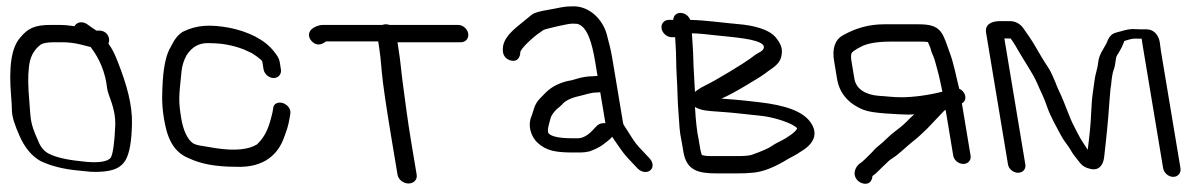

<svg xmlns="http://www.w3.org/2000/svg" viewBox="-20 -544 3816 609"><path d="M319.8 -263.8C322.2 -241.5 347.5 -202 345.5 -146.4C343.5 -91.5 338 -56.8 331.9 -44.8C323.6 -31.6 292.6 -25 235.7 -32.7L235 -32.8L234.4 -32.9C189.8 -37.3 155.2 -45.7 133.4 -57.3C119.4 -64.9 108.2 -77.9 100.3 -99.1L100.1 -99.5L99.9 -99.9C73.9 -157.4 78 -167 73.1 -221.5C69 -267.8 68.4 -302.3 71.3 -326.3C73.8 -361.2 86.1 -385.8 110.2 -403.2C116.3 -406.9 129.5 -410 150.9 -410H177C196.5 -410 216.1 -407.7 235 -403C245.6 -400 259.6 -397.3 267.5 -394.8C296.2 -357.6 314.3 -313.7 319.8 -263.8ZM43.9 -424.4C15.5 -392.4 7.5 -329.8 15.3 -238.7C16.7 -222.5 17.6 -206.7 17.9 -191.5C18.4 -173 26.9 -147.2 42.2 -112.5C58.1 -76.7 79.8 -49.6 108 -33.5L108.6 -33.1L109.2 -32.9C142 -17.6 179.8 -7.6 228.3 -3.1L269.5 1L270 1C332.4 3 361 -8.8 377.8 -35.1C391.4 -58.8 397.4 -96.9 398.6 -151.3C400 -210.5 382.8 -273.4 354.4 -345.9C341.8 -378.3 335.3 -389.4 324 -405.7C325.4 -408.6 326.8 -415.6 325.9 -421C324.8 -427.7 321.6 -435.2 314.7 -440.5C308.3 -445.4 300.8 -447 294.1 -447H285.6C282.7 -448.9 276.6 -452.9 269.1 -458.2L256.4 -467.3C241.9 -477 224 -475.1 216.2 -460.9C198.2 -463.4 182.7 -465 172.2 -465L141.8 -465C89.5 -465 68 -454 43.9 -424.4Z M871 -324 866.9 -349C865.2 -358.9 858.6 -369.1 848.7 -381C819.5 -418.7 766.9 -444.1 707.2 -456C648.4 -466.6 604.3 -465.7 558.8 -442.7C533.7 -427.1 522.5 -394.5 521.5 -395.1C507.6 -372.4 499.7 -336.9 496.3 -288.1C494.6 -253.6 491.5 -218.9 500 -168C509.5 -111 526.6 -63 578.9 -42.1C616.6 -24.2 663.9 -15.1 726.9 -15C821.5 -10.5 863.7 -58.6 881.2 -108.5C889.2 -130.9 893.8 -140.8 898.9 -171.2L900.9 -183C903.8 -200.7 888.7 -213.7 876.5 -217.3C864.7 -220.8 847.1 -217.7 846.2 -199.1L844.4 -188.1C834.5 -145.8 824.9 -114.4 795.5 -86.2C769.7 -70 727.7 -64.5 664.8 -73.9C655.1 -75.7 640.6 -78 623 -80.9C607.8 -82.9 597.8 -86.1 592.3 -89.4C573.4 -102.8 561 -132.2 555 -168C545.2 -226.8 547.7 -237.9 556 -319.7C557.9 -336.4 563 -352.4 571.2 -367.8C589.9 -398 615.4 -409.1 645.5 -407.1L646.2 -407H646.8C683.1 -407 718.3 -400.6 752.4 -387.6C758.2 -384.9 764.9 -381.9 772.5 -378.4C781.3 -375.5 811.1 -353.9 811.9 -349L816 -324C818.5 -309 833.1 -296.5 848.1 -296.5C863.2 -296.5 873.5 -309 871 -324Z M1301.7 10.5 1283.4 -99C1272.7 -163.2 1265.1 -224.7 1257.4 -281.8C1251.9 -322.3 1250.5 -349.4 1244.2 -387.3C1242.8 -396.2 1241.8 -402.5 1240.8 -410H1442.2C1457.3 -410 1467.6 -422.5 1465.1 -437.5C1462.6 -452.5 1448.1 -465 1433.1 -465H1215.6C1211.4 -466.2 1207.8 -467 1203.9 -467C1199.9 -467 1196.4 -466.4 1192.6 -465H1004.1C991.2 -465 955.6 -455 960.5 -428.3C961.4 -423.5 964 -418.7 967.6 -414.6C989.3 -390 1012.4 -411.8 1014 -412.7H1179.7C1180.4 -407.6 1181.7 -398.3 1183.1 -389.9C1185.4 -376.3 1188.1 -351.5 1191 -316C1194.1 -279.6 1204.6 -207.8 1222.6 -99.7L1241 10.5C1243.5 25.5 1259.3 38 1275.9 38C1292.5 38 1304.2 25.5 1301.7 10.5Z M1874.7 -146.3 1874.5 -146.1 1866 -137.5 1865.7 -137.2C1846.1 -114.2 1828 -105.5 1813.2 -105.5H1792.2C1750.5 -105.5 1729.1 -112.4 1722 -119.2L1721.6 -119.5L1721.3 -119.8C1713.8 -126.2 1720 -145.8 1726.4 -169.1C1728.6 -177.2 1734.5 -186.3 1745.7 -197.6C1750.8 -201.5 1757.8 -207.4 1762.6 -212.2L1763 -212.6L1763.3 -213C1772 -223.7 1789.4 -233.1 1817.7 -239.4C1835.2 -243.2 1854 -250.5 1870.7 -250.5H1871.3L1883.9 -251.4L1900.3 -153.3C1891.2 -154.3 1881.3 -152.1 1874.7 -146.3ZM1924 -106.7C1956.6 -59.7 1951.9 -62.4 2001.1 -11C2014.2 3.3 2032.6 5 2042.8 -3.9C2052.9 -12.2 2052.7 -28.7 2039.9 -42.2C2024.5 -58.4 2020.9 -62.7 2006.9 -77.3C1993.1 -91.7 1981.6 -111.8 1968.9 -131.5L1958.8 -147.3C1957.5 -149.3 1956.8 -151.2 1956.4 -153.3L1923.8 -348.9C1917 -389.9 1913.3 -401.4 1904.9 -433.7C1892.8 -480.6 1851.7 -524 1798.9 -524C1765.2 -524 1758.8 -519.5 1720.2 -513.1C1693.6 -508.7 1675.3 -504.2 1665.8 -496.7C1651.1 -484.9 1635.7 -471.9 1620.5 -459.6C1592.6 -436.2 1575.9 -414.9 1575.1 -391.4C1574.2 -382 1575.1 -370.3 1583.9 -361.2C1588.8 -356.2 1594.9 -353.3 1600.8 -351.9C1620.9 -347 1630.5 -362.3 1630.4 -379.3C1632.6 -387 1649.6 -407.6 1683.7 -434.8C1692.7 -441 1698.6 -445.1 1703.9 -448.9C1711.5 -452.7 1781.4 -469 1794 -469C1803.6 -469 1810.8 -468.6 1812.1 -468.1L1812.7 -467.9C1843.8 -458.3 1858.2 -406.1 1868 -347.1L1875.3 -303.1C1875.3 -303.1 1873.1 -303 1872.3 -303L1859.1 -302.1C1843.3 -302 1824.7 -299 1808.4 -293.8L1792.9 -289.4C1761.6 -284.5 1732.4 -271.4 1711.8 -251.2C1708.1 -247.1 1702 -240.9 1693.8 -232.8C1684.2 -223.4 1677.3 -211.8 1673.3 -198.4C1669.8 -186.5 1667 -178.3 1665.5 -174.7C1654 -148.4 1662 -112.1 1686 -90.4C1713.5 -65.4 1743.7 -60.3 1798.5 -60.3H1821.3C1830.2 -60.3 1839.3 -61.4 1848.5 -63.6L1849.3 -63.7L1850 -64C1885 -76 1899.2 -90 1917.2 -105L1917.7 -105.5L1921.5 -110.4C1922.3 -109.1 1923.1 -107.9 1924 -106.7Z M2255.4 -190.1C2314.1 -186.2 2338.4 -182.1 2391 -177C2428.5 -173.5 2475.4 -158.9 2497.2 -145.8C2511.6 -137.1 2508.2 -136.4 2506.9 -133.8C2504.7 -129.5 2496.7 -122.2 2486.8 -115.2L2470.8 -104.8C2458.5 -96.9 2441.1 -90.6 2425.5 -79.3C2418 -73.9 2397.3 -64.5 2365.3 -53.2C2358.7 -50.8 2345 -49 2325.1 -49H2228.8C2222.1 -49 2214.9 -49.9 2206.2 -52.1C2204.2 -58.4 2202.3 -64.5 2201.1 -71.5L2196.4 -99.8L2196.3 -100.2C2190.8 -125.1 2186.8 -160.2 2184.4 -204.8C2203.7 -192.6 2230.8 -191.9 2255.4 -190.1ZM2179 -359.6C2178.7 -384.2 2175.9 -413.4 2174.6 -438.4C2197.9 -437.8 2221.8 -435.2 2253.8 -431.6C2308 -425.6 2384.1 -420.9 2400.5 -401.3C2405.9 -394.4 2402.2 -385.2 2391.2 -379.3C2380.9 -373.9 2369.9 -366.5 2357.9 -357C2344.3 -346.4 2247.6 -286.9 2215.9 -272.4C2202.7 -265.8 2192.2 -259.2 2184.3 -252.4C2183 -283.8 2179.2 -335.1 2179 -359.6ZM2115.4 -481H2101.4C2086.4 -481 2076 -468.5 2078.5 -453.5C2081 -438.5 2095.5 -426 2110.6 -426H2121.4C2121.7 -419.7 2122.2 -412.1 2122.8 -403.9C2125.4 -368.6 2124 -340.8 2126.6 -300C2129.6 -253.4 2128.5 -227.4 2132.4 -182.2C2135.5 -144.9 2134.4 -130.3 2142.4 -93.4L2147.5 -63C2157.6 -2.2 2195.5 6 2254.5 6H2315.9C2336.8 6 2352.3 5.4 2366.4 3.9C2395.2 2.1 2429.2 -10.4 2467.8 -32.7C2487.8 -45.7 2498.6 -48 2523.2 -65.2C2561.9 -88.7 2576.5 -120.8 2550.4 -156.8C2525.2 -191.6 2470.6 -210.3 2386.6 -220C2369.1 -221.9 2353.5 -223.6 2339.8 -225.2C2319 -227.6 2295.1 -229.1 2268.3 -231.2C2289.1 -240.2 2316.9 -255.2 2351.7 -276.2L2381.5 -294.3C2391.2 -300.1 2400.3 -306.2 2408.8 -312.4C2424.5 -325.6 2450.9 -336.9 2457.7 -362.7C2464.9 -390.1 2455.5 -406.5 2441 -424.7C2418.9 -452.3 2365.9 -463.9 2322.7 -467.4C2266.1 -472.3 2222.6 -479.6 2169.5 -480.9C2164.5 -493.4 2152.5 -503 2138.7 -503C2126 -503 2116.3 -495.5 2115.4 -481Z M3058.6 -50.1 3031 -216.1C3044 -222.9 3045.2 -239.2 3036.5 -251.1C3033.1 -255.9 3030.2 -258.7 3022.5 -262.6C3012.9 -299.9 3005.6 -343 2991.6 -379.1C2985.1 -395.9 2982.1 -409 2972.3 -429.6C2956.4 -463.2 2928.6 -467 2890.5 -467H2785.4C2736.9 -467 2694.4 -455.1 2653.6 -432C2627.6 -417.5 2619.3 -388.7 2625.5 -351.5L2635.2 -293.1C2642.7 -248 2672 -214.3 2719.1 -195.7C2733.6 -190 2755 -186.7 2787.8 -184.2C2823.5 -181.8 2847.8 -180.5 2861.9 -180.5C2867.4 -180.5 2872.5 -180.8 2879.9 -181.4L2867.6 -170.2L2867.3 -169.9C2853.6 -155.2 2838.4 -141.7 2821.9 -129.5C2795.2 -109.8 2786.1 -95.9 2767.6 -82.2C2755 -72.9 2749.2 -63.6 2741 -56.1C2732.3 -47.9 2718.7 -33 2710 -27.3C2698.1 -21.1 2680.9 3.9 2697.5 25.2C2702.4 31.8 2709.8 36.2 2717.8 38.1C2735.7 42.4 2746.3 30.7 2747.3 14.4C2760.7 5.6 2774.7 -11 2782.8 -18.1C2793.4 -27.3 2798.7 -34.8 2810.2 -41.8C2831.4 -54.6 2856.5 -80.8 2874.5 -94.6C2895.6 -110.9 2906 -122.2 2920.8 -135.9L2965.4 -182.9C2969 -187 2972.1 -190.3 2975.2 -193.2C2975.7 -193.4 2976.9 -194 2979.5 -195.1L3003.6 -50.1C3006 -35.9 3020.5 -24 3035.5 -24C3050.5 -24 3061 -35.9 3058.6 -50.1ZM2766.9 -240.1C2724.5 -243.4 2695.3 -262.4 2690.1 -293.9L2680.6 -350.8C2678.5 -363.4 2679.4 -371.7 2681.4 -376C2682.6 -378.5 2693 -387.4 2714.4 -397.6C2734.1 -407 2764.8 -412 2803.7 -412H2899.6C2910.6 -412 2917.6 -411.6 2923.2 -410.6L2928.5 -398.4C2931 -392.8 2932.3 -388.4 2932.8 -385.4L2933 -384.6L2933.2 -383.7C2934.8 -378.8 2937 -373.2 2939.8 -367C2946.1 -353 2948.1 -339.6 2954.3 -318.7C2958.9 -303.2 2964.6 -274.1 2969.2 -253.2C2923.4 -241.6 2875.4 -235.5 2837.9 -235.5C2812.3 -235.5 2792.6 -238.7 2766.9 -240.1Z M3232.3 -22 3165.7 -422H3185.5C3185.9 -421.5 3188.2 -418.4 3189.9 -416C3195.3 -408.5 3202.2 -397.3 3210.3 -382.8C3224.5 -357.3 3256.9 -310.2 3269.6 -280.2C3281.8 -251.3 3290.5 -237.2 3300.7 -206.9C3312.2 -173 3331.9 -140.4 3345.1 -114.9C3354.5 -96.8 3368.1 -82.3 3376.1 -67.9C3381.8 -57.5 3391.7 -44.2 3406.2 -26.7C3413.9 -17.3 3423.8 -11.5 3438.2 -8.4C3464.8 -1.7 3478.6 -19.4 3482 -43.8C3482.2 -45.2 3482.3 -46.7 3482.5 -48.2C3482.8 -51.8 3484.3 -66 3487.1 -89.3C3490.1 -114 3492.6 -145.7 3495 -170C3496.8 -188 3501 -260 3504.1 -273.2L3504.2 -273.9L3504.3 -274.7C3506.2 -297.7 3509.2 -314 3512.3 -322.3C3520.5 -343.9 3516.9 -358.9 3523.4 -368.9C3532.4 -382.7 3541.1 -398.6 3546.3 -414.1C3547.5 -414.8 3555.3 -416.3 3563.8 -419.2C3572.6 -422.1 3585.4 -421.8 3601.2 -421.3C3601.9 -415.6 3602.9 -409.1 3603.8 -403.5L3669.3 -10.5C3671.8 4.5 3686.3 17 3701.3 17C3716.4 17 3726.8 4.5 3724.3 -10.5L3662.3 -382.4C3661 -390.3 3659.8 -399.2 3658.8 -409.1L3658.8 -409.5L3658.7 -409.8C3655 -432.2 3640.5 -451 3616.4 -451H3598.4C3592.7 -451 3585.8 -451.2 3577.7 -451.7C3556.8 -452.9 3534.8 -443.9 3521.9 -441.2C3498.2 -436.3 3493.6 -414.7 3489.5 -406.4C3482.3 -391.6 3465.5 -371.3 3463.3 -345.7C3461.9 -328.3 3453.8 -307.3 3452 -291C3448.2 -258.3 3443.5 -242.7 3441.6 -196.8C3439.4 -143.8 3436.1 -117.9 3430.1 -68.7C3426.7 -74.3 3421.8 -82.4 3415.6 -91.1C3406 -104.5 3389.6 -137.9 3381.2 -154.5C3375.1 -166.4 3354 -223.2 3346.8 -238.8L3336.6 -260.8C3333.4 -267.7 3330.5 -274.9 3327.8 -282.6L3327.6 -283L3317.8 -305.5C3307.4 -329.2 3299.2 -336.6 3284.8 -361.2C3259.6 -404.2 3257.5 -410 3226.1 -454.1C3216 -469.1 3200 -477 3183.1 -477H3151.1C3123.9 -477 3103.4 -465.7 3107.7 -440.4L3177.3 -22.1C3179.7 -7.8 3194.1 4 3209.2 4C3224.2 4 3234.7 -7.8 3232.3 -22ZM3484.4 -34C3484.4 -34 3465.8 142.1 3484.1 -31.3C3484.2 -32.1 3484.3 -33.1 3484.4 -34Z"/></svg>

Font: MewTooHand
Style: BdLta
Weight: 400
Designer: Mew Too, Robert Jablonski
Version: Version 0.77